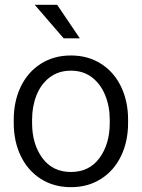

<svg xmlns="http://www.w3.org/2000/svg" viewBox="-20 -766 588 796"><path d="M124 -746H217L311 -607H244ZM274 -536Q345 -536 399 -501.5Q453 -467 482 -406.5Q511 -346 511 -270V-256Q511 -180 482 -119.5Q453 -59 399 -24.5Q345 10 274 10Q203 10 149 -24.5Q95 -59 66 -119.5Q37 -180 37 -256V-270Q37 -346 66 -406.5Q95 -467 149 -501.5Q203 -536 274 -536ZM274 -53Q350 -53 392.5 -111Q435 -169 435 -256V-270Q435 -325 416 -371.5Q397 -418 361 -445.5Q325 -473 274 -473Q223 -473 186.5 -445.5Q150 -418 131.5 -371.5Q113 -325 113 -270V-256Q113 -169 155.5 -111Q198 -53 274 -53Z"/></svg>

Font: Freesentation 4 Regular
Style: Regular
Weight: 400
Designer: glyphs from Roboto by Christian Robertson / Hangul glyphs from Noto Sans CJK(Source Han Sans) by Jang Soo-young and Kang
Foundry: PT&
Version: Version 2.001